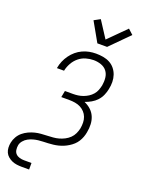

<svg xmlns="http://www.w3.org/2000/svg" viewBox="-204 -1003 955 1299"><g transform="rotate(20 274.0 -353.5)"><path d="M127 210Q108 210 90 207.5Q72 205 56 198Q40 191 26.5 179.5Q13 168 6 152.5Q-1 137 -2 118.5Q-3 100 1 81Q5 60 17 39Q29 18 47 3Q65 -12 86.5 -22Q108 -32 130 -37.5Q152 -43 174 -44.5Q196 -46 218 -47H219Q238 -48 258.5 -49.5Q279 -51 299 -56.5Q319 -62 338.5 -72Q358 -82 373.5 -97Q389 -112 398 -131.5Q407 -151 411 -170Q415 -192 414.5 -213Q414 -234 407 -252.5Q400 -271 386.5 -285.5Q373 -300 355.5 -309Q338 -318 317 -321.5Q296 -325 275 -325H217L226 -372H284Q302 -372 320 -374.5Q338 -377 356 -383.5Q374 -390 390.5 -400.5Q407 -411 420 -426Q433 -441 439.5 -458.5Q446 -476 450 -494Q455 -522 452 -549.5Q449 -577 433.5 -597Q418 -617 392 -626Q366 -635 338 -635Q311 -635 283 -627Q255 -619 232 -600Q209 -581 194.5 -555Q180 -529 174 -502V-499H122L123 -503Q127 -527 137 -550.5Q147 -574 162.5 -595.5Q178 -617 198 -634Q218 -651 242 -662Q266 -673 290 -677.5Q314 -682 338 -682Q365 -682 390.5 -677.5Q416 -673 437.5 -661.5Q459 -650 474.5 -631Q490 -612 498 -588.5Q506 -565 506.5 -539Q507 -513 501 -486Q497 -464 487 -441Q477 -418 460 -399.5Q443 -381 421 -368.5Q399 -356 376 -348Q402 -337 422.5 -318.5Q443 -300 454 -275Q465 -250 466.5 -220.5Q468 -191 462 -161Q459 -143 452.5 -125.5Q446 -108 436 -92Q426 -76 412 -63Q398 -50 381 -39.5Q364 -29 347 -22Q330 -15 312 -10.5Q294 -6 276 -4Q258 -2 240.5 -1Q223 0 205.5 0.5Q188 1 170.5 3Q153 5 135 10Q117 15 100 24Q83 33 70 48.5Q57 64 54 81Q51 98 53.5 115Q56 132 67 143Q78 154 94 158.5Q110 163 127 163H180V210ZM322 -750 244 -888 288 -912 365 -793 489 -917 525 -884 392 -750Z"/></g></svg>

Font: Lode Dark
Style: Italic
Weight: 400
Italic angle: -11°
Monospace: yes
Designer: Belleve Invis
Foundry: Belleve Invis
Version: Version 29.2.0; ttfautohint (v1.8.3)